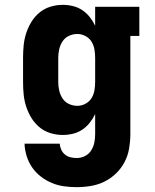

<svg xmlns="http://www.w3.org/2000/svg" viewBox="-20 -548 640 791"><path d="M296 223Q270 223 244 219.5Q218 216 194 206Q170 196 149 180Q128 164 113 142.5Q98 121 90 95.5Q82 70 81 44H226Q227 57 232.5 69Q238 81 248 89Q258 97 270.5 100Q283 103 296 103Q314 103 330 95Q346 87 355.5 72Q365 57 368.5 40Q372 23 372 5V-78Q363 -59 349.5 -42Q336 -25 318.5 -13.5Q301 -2 280.5 3Q260 8 238 8Q213 8 188 0.5Q163 -7 143 -23.5Q123 -40 109.5 -62Q96 -84 88 -108.5Q80 -133 77.5 -158.5Q75 -184 75 -210V-310Q75 -336 77.5 -361.5Q80 -387 88 -411.5Q96 -436 109.5 -458Q123 -480 143 -496.5Q163 -513 188 -520.5Q213 -528 238 -528Q260 -528 280.5 -523Q301 -518 318.5 -506.5Q336 -495 349.5 -478Q363 -461 372 -442V-520H554V-400H517V5Q517 34 512 63.5Q507 93 493.5 119Q480 145 458.5 166Q437 187 410.5 200Q384 213 355 218Q326 223 296 223ZM299 -112Q316 -112 332 -120.5Q348 -129 357 -143.5Q366 -158 369 -175.5Q372 -193 372 -210V-310Q372 -327 369 -344.5Q366 -362 357 -376.5Q348 -391 332 -399.5Q316 -408 299 -408Q281 -408 264.5 -400.5Q248 -393 238 -378Q228 -363 224 -345.5Q220 -328 220 -310V-210Q220 -192 224 -174.5Q228 -157 238 -142Q248 -127 264.5 -119.5Q281 -112 299 -112Z"/></svg>

Font: Iosevka Etoile Heavy
Style: Regular
Weight: 900
Designer: Belleve Invis
Foundry: Belleve Invis
Version: Version 22.1.2; ttfautohint (v1.8.4)